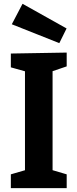

<svg xmlns="http://www.w3.org/2000/svg" viewBox="-20 -977 402 997"><path d="M326.3 -632.3 238 -602.3 253 -623.7V-77L238 -97.7L326.3 -71.7V0H36.3V-71.7L123.3 -97L109.7 -77V-623.7L128 -601.7L36.3 -627.3V-699L326.3 -704ZM288 -753 41.3 -851 97 -957.3 325.7 -829.3Z"/></svg>

Font: Bitter Thin
Style: Regular
Weight: 100
Designer: Sol Matas, and Bitter project Authors
Foundry: Sol Matas
Version: Version 2.002